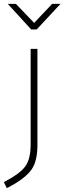

<svg xmlns="http://www.w3.org/2000/svg" viewBox="-79 -752 332 990"><path d="M-44 218 -59 187Q27 142 53 103.5Q79 65 79 -6V-500H114V-5Q114 80 83 123Q49 171 -44 218ZM110 -600H82L-39 -732H3L97 -634L190 -732H233Z"/></svg>

Font: Storia Sans Thin
Style: Regular
Weight: 100
Designer: Accademia di Belle Arti di Urbino and others
Foundry: Accademia di Belle Arti di Urbino and others.
Version: Version 60.001;May 25, 2020;FontCreator 12.0.0.2522 64-bit